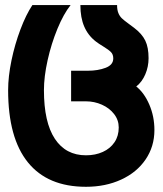

<svg xmlns="http://www.w3.org/2000/svg" viewBox="-20 -570 640 756"><path d="M12 -215Q12 -268.5 25.2 -332.2Q38.5 -396 60.5 -454.2Q82.5 -512.5 107.5 -550H258Q230.5 -515.5 206.2 -456.8Q182 -398 167.5 -333Q153 -268 153 -215Q153 -88.5 196 -23.5Q239 41.5 318.5 41.5Q355.5 41.5 384.8 28.2Q414 15 430.8 -9.8Q447.5 -34.5 447.5 -68Q447.5 -97.5 429.2 -121Q411 -144.5 381.2 -157.8Q351.5 -171 318.5 -171H260V-291.5H326.5Q365.5 -291.5 395.8 -303Q426 -314.5 426 -340Q426 -355.5 417 -364.8Q408 -374 387.5 -386.5Q368.5 -398 357.5 -406.5Q327 -430 311.8 -465.2Q296.5 -500.5 296.5 -550H441Q441 -531 446 -518.8Q451 -506.5 459.5 -498.2Q468 -490 486.5 -476.5L508 -460.5Q539 -437 552 -410.2Q565 -383.5 565 -341Q565 -307.5 552.2 -277.5Q539.5 -247.5 516.5 -229.5Q548 -204.5 568 -158Q588 -111.5 588 -58Q588 7 553.2 58Q518.5 109 457 137.2Q395.5 165.5 318.5 165.5Q167.5 165.5 89.8 69.2Q12 -27 12 -215Z"/></svg>

Font: JuliaMono ExtraBold
Style: Regular
Weight: 800
Monospace: yes
Designer: cormullion
Foundry: corm
Version: Version 0.055; ttfautohint (v1.8.4)